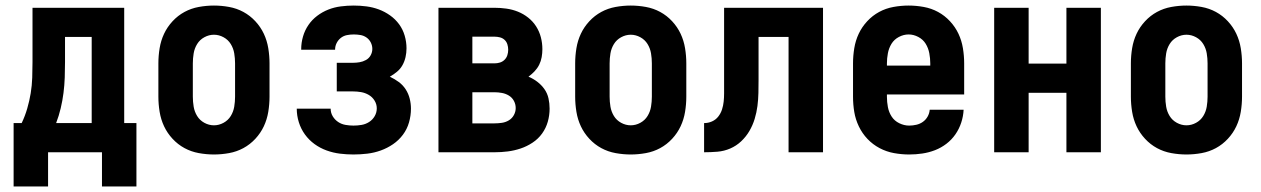

<svg xmlns="http://www.w3.org/2000/svg" viewBox="-20 -548 4540 691"><path d="M153 123H29V-105H58Q70 -130 78 -157.5Q86 -185 90.5 -212.5Q95 -240 96 -268.5Q97 -297 97 -325V-520H427V-105H471V123H347V0H153ZM310 -105V-415H214V-325Q214 -297 213 -269Q212 -241 208.5 -213.5Q205 -186 198.5 -158.5Q192 -131 182 -105Z M750 8Q723 8 695.5 3Q668 -2 644 -15Q620 -28 601 -48.5Q582 -69 570.5 -93.5Q559 -118 554.5 -145.5Q550 -173 550 -200V-320Q550 -347 554.5 -374.5Q559 -402 570.5 -426.5Q582 -451 601 -471.5Q620 -492 644 -505Q668 -518 695.5 -523Q723 -528 750 -528Q777 -528 804.5 -523Q832 -518 856 -505Q880 -492 899 -471.5Q918 -451 929.5 -426.5Q941 -402 945.5 -374.5Q950 -347 950 -320V-200Q950 -173 945.5 -145.5Q941 -118 929.5 -93.5Q918 -69 899 -48.5Q880 -28 856 -15Q832 -2 804.5 3Q777 8 750 8ZM750 -97Q768 -97 784.5 -106Q801 -115 810.5 -130.5Q820 -146 823 -164Q826 -182 826 -200V-320Q826 -338 823 -356Q820 -374 810.5 -389.5Q801 -405 784.5 -414Q768 -423 750 -423Q732 -423 715.5 -414Q699 -405 689.5 -389.5Q680 -374 677 -356Q674 -338 674 -320V-200Q674 -182 677 -164Q680 -146 689.5 -130.5Q699 -115 715.5 -106Q732 -97 750 -97Z M1252 8Q1228 8 1203.5 5Q1179 2 1155.5 -6.5Q1132 -15 1112 -29.5Q1092 -44 1077.5 -64Q1063 -84 1055.5 -108Q1048 -132 1048 -157H1170Q1170 -142 1177.5 -129.5Q1185 -117 1197 -109Q1209 -101 1223.5 -98.5Q1238 -96 1252 -96Q1267 -96 1281.5 -98.5Q1296 -101 1308.5 -109Q1321 -117 1328.5 -130Q1336 -143 1336 -158Q1336 -173 1328 -186Q1320 -199 1307 -206.5Q1294 -214 1279.5 -216.5Q1265 -219 1250 -219H1192V-322H1250Q1262 -322 1274 -324Q1286 -326 1297 -332Q1308 -338 1314 -349Q1320 -360 1320 -372Q1320 -384 1314.5 -395Q1309 -406 1299 -413Q1289 -420 1277 -422Q1265 -424 1253 -424Q1240 -424 1228 -421.5Q1216 -419 1206.5 -411.5Q1197 -404 1191.5 -393Q1186 -382 1186 -370V-369H1064V-371Q1064 -394 1070.5 -416.5Q1077 -439 1090 -458Q1103 -477 1121.5 -491Q1140 -505 1161.5 -513.5Q1183 -522 1206.5 -525Q1230 -528 1253 -528Q1276 -528 1299 -525Q1322 -522 1343.5 -514Q1365 -506 1384 -492.5Q1403 -479 1416.5 -460.5Q1430 -442 1436.5 -419.5Q1443 -397 1443 -374Q1443 -358 1439.5 -342.5Q1436 -327 1428.5 -313.5Q1421 -300 1409 -290Q1397 -280 1383 -272Q1400 -264 1415 -253Q1430 -242 1440 -226.5Q1450 -211 1454.5 -193Q1459 -175 1459 -157Q1459 -132 1452 -107.5Q1445 -83 1430 -63Q1415 -43 1394.5 -29Q1374 -15 1350.5 -6.5Q1327 2 1302 5Q1277 8 1252 8Z M1558 0V-520H1760Q1781 -520 1802.5 -517Q1824 -514 1844 -506Q1864 -498 1881 -484.5Q1898 -471 1909.5 -453Q1921 -435 1926.5 -414Q1932 -393 1932 -371Q1932 -357 1929.5 -342.5Q1927 -328 1920.5 -315Q1914 -302 1904 -291.5Q1894 -281 1882 -272Q1899 -265 1914 -253.5Q1929 -242 1939.5 -227Q1950 -212 1954 -194Q1958 -176 1958 -157Q1958 -133 1951.5 -110Q1945 -87 1931 -67.5Q1917 -48 1896.5 -34.5Q1876 -21 1853.5 -13.5Q1831 -6 1807.5 -3Q1784 0 1760 0ZM1680 -320H1760Q1770 -320 1779.5 -323Q1789 -326 1796 -333Q1803 -340 1806 -349.5Q1809 -359 1809 -369Q1809 -379 1806 -388.5Q1803 -398 1796 -404.5Q1789 -411 1779.5 -413.5Q1770 -416 1760 -416H1680ZM1680 -104H1760Q1773 -104 1786.5 -106Q1800 -108 1811.5 -115Q1823 -122 1829.5 -134Q1836 -146 1836 -159Q1836 -173 1829.5 -185Q1823 -197 1811.5 -204Q1800 -211 1786.5 -213.5Q1773 -216 1760 -216H1680Z M2250 8Q2223 8 2195.5 3Q2168 -2 2144 -15Q2120 -28 2101 -48.5Q2082 -69 2070.5 -93.5Q2059 -118 2054.5 -145.5Q2050 -173 2050 -200V-320Q2050 -347 2054.5 -374.5Q2059 -402 2070.5 -426.5Q2082 -451 2101 -471.5Q2120 -492 2144 -505Q2168 -518 2195.5 -523Q2223 -528 2250 -528Q2277 -528 2304.5 -523Q2332 -518 2356 -505Q2380 -492 2399 -471.5Q2418 -451 2429.5 -426.5Q2441 -402 2445.5 -374.5Q2450 -347 2450 -320V-200Q2450 -173 2445.5 -145.5Q2441 -118 2429.5 -93.5Q2418 -69 2399 -48.5Q2380 -28 2356 -15Q2332 -2 2304.5 3Q2277 8 2250 8ZM2250 -97Q2268 -97 2284.5 -106Q2301 -115 2310.5 -130.5Q2320 -146 2323 -164Q2326 -182 2326 -200V-320Q2326 -338 2323 -356Q2320 -374 2310.5 -389.5Q2301 -405 2284.5 -414Q2268 -423 2250 -423Q2232 -423 2215.5 -414Q2199 -405 2189.5 -389.5Q2180 -374 2177 -356Q2174 -338 2174 -320V-200Q2174 -182 2177 -164Q2180 -146 2189.5 -130.5Q2199 -115 2215.5 -106Q2232 -97 2250 -97Z M2514 0V-105Q2529 -105 2542.5 -111Q2556 -117 2565 -128.5Q2574 -140 2578.5 -154Q2583 -168 2584.5 -182.5Q2586 -197 2586 -212Q2586 -227 2586 -241V-520H2942V0H2818V-415H2710V-261Q2710 -237 2709.5 -213.5Q2709 -190 2706 -166.5Q2703 -143 2696 -120Q2689 -97 2677 -76.5Q2665 -56 2647.5 -39.5Q2630 -23 2608 -13.5Q2586 -4 2562 -2Q2538 0 2514 0Z M3252 8Q3225 8 3197.5 3Q3170 -2 3145.5 -15Q3121 -28 3102 -48Q3083 -68 3071 -93Q3059 -118 3054.5 -145Q3050 -172 3050 -200V-320Q3050 -347 3054.5 -374.5Q3059 -402 3070.5 -426.5Q3082 -451 3101 -471.5Q3120 -492 3144 -505Q3168 -518 3195.5 -523Q3223 -528 3250 -528Q3277 -528 3304.5 -523Q3332 -518 3356 -505Q3380 -492 3399 -471.5Q3418 -451 3429.5 -426.5Q3441 -402 3445.5 -374.5Q3450 -347 3450 -320V-208H3172V-200Q3172 -181 3175.5 -162.5Q3179 -144 3189 -128.5Q3199 -113 3216.5 -104.5Q3234 -96 3252 -96Q3265 -96 3278 -99Q3291 -102 3301.5 -109.5Q3312 -117 3318.5 -128.5Q3325 -140 3326 -153H3448Q3447 -130 3439.5 -107Q3432 -84 3418.5 -64.5Q3405 -45 3386 -30.5Q3367 -16 3345 -7.5Q3323 1 3299.5 4.5Q3276 8 3252 8ZM3172 -312H3328V-320Q3328 -338 3324.5 -356.5Q3321 -375 3311.5 -390.5Q3302 -406 3285 -415Q3268 -424 3250 -424Q3232 -424 3215 -415Q3198 -406 3188.5 -390.5Q3179 -375 3175.5 -356.5Q3172 -338 3172 -320Z M3558 0V-520H3682V-319H3818V-520H3942V0H3818V-214H3682V0Z M4250 8Q4223 8 4195.5 3Q4168 -2 4144 -15Q4120 -28 4101 -48.5Q4082 -69 4070.5 -93.5Q4059 -118 4054.5 -145.5Q4050 -173 4050 -200V-320Q4050 -347 4054.5 -374.5Q4059 -402 4070.5 -426.5Q4082 -451 4101 -471.5Q4120 -492 4144 -505Q4168 -518 4195.5 -523Q4223 -528 4250 -528Q4277 -528 4304.5 -523Q4332 -518 4356 -505Q4380 -492 4399 -471.5Q4418 -451 4429.5 -426.5Q4441 -402 4445.5 -374.5Q4450 -347 4450 -320V-200Q4450 -173 4445.5 -145.5Q4441 -118 4429.5 -93.5Q4418 -69 4399 -48.5Q4380 -28 4356 -15Q4332 -2 4304.5 3Q4277 8 4250 8ZM4250 -97Q4268 -97 4284.5 -106Q4301 -115 4310.5 -130.5Q4320 -146 4323 -164Q4326 -182 4326 -200V-320Q4326 -338 4323 -356Q4320 -374 4310.5 -389.5Q4301 -405 4284.5 -414Q4268 -423 4250 -423Q4232 -423 4215.5 -414Q4199 -405 4189.5 -389.5Q4180 -374 4177 -356Q4174 -338 4174 -320V-200Q4174 -182 4177 -164Q4180 -146 4189.5 -130.5Q4199 -115 4215.5 -106Q4232 -97 4250 -97Z"/></svg>

Font: Iosevka Curly Extrabold
Style: Regular
Weight: 800
Monospace: yes
Designer: Belleve Invis
Foundry: Belleve Invis
Version: Version 22.1.2; ttfautohint (v1.8.4)